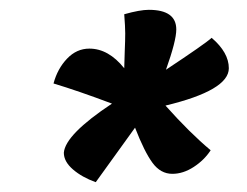

<svg xmlns="http://www.w3.org/2000/svg" viewBox="-20 -763 504 391"><path d="M339 -703Q339 -680 318 -621Q398 -674 411 -686Q446 -656 446 -624Q446 -579 317 -548Q367 -492 409 -457Q396 -437 374.5 -423Q353 -409 331 -409Q307 -409 290.5 -431.5Q274 -454 255 -503Q243 -486 175 -392Q147 -402 128.5 -418Q110 -434 110 -452Q113 -489 208 -552Q139 -578 89 -593Q97 -623 116.5 -643.5Q136 -664 162 -664Q201 -664 233 -624Q233 -634 234 -657.5Q235 -681 235 -695Q235 -708 233 -734Q265 -743 283 -743Q339 -743 339 -703Z"/></svg>

Font: Overlock Black
Style: Italic
Weight: 900
Designer: Dario Muhafara
Foundry: Dario Manuel Muhafara
Version: Version 1.002